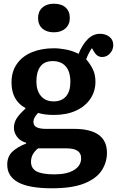

<svg xmlns="http://www.w3.org/2000/svg" viewBox="-20 -784 630 1034"><path d="M260 230Q137 230 78 198Q19 166 19 103Q19 59 46.5 33Q74 7 121 -11V-15Q89 -24 72 -47Q55 -70 55 -95Q55 -122 68.5 -144.5Q82 -167 117 -199V-202Q42 -243 42 -340Q42 -399 71.5 -440.5Q101 -482 152.5 -503Q204 -524 270 -524Q300 -524 336.5 -517Q373 -510 403 -494Q424 -545 453 -573.5Q482 -602 519 -602Q548 -602 569 -586Q590 -570 590 -541Q590 -516 572.5 -496.5Q555 -477 530 -477Q503 -477 486 -506L475 -525Q466 -512 458.5 -497.5Q451 -483 444 -465Q465 -441 479.5 -412Q494 -383 494 -344Q494 -292 466.5 -251.5Q439 -211 389 -188Q339 -165 270 -165Q219 -165 185 -176Q160 -149 160 -129Q160 -107 177.5 -98.5Q195 -90 228 -90H378Q556 -90 556 39Q556 90 528 133.5Q500 177 435 203.5Q370 230 260 230ZM269 -238Q312 -238 335.5 -265Q359 -292 359 -343Q359 -398 334 -426.5Q309 -455 264 -455Q219 -455 197.5 -426Q176 -397 176 -346Q176 -296 200.5 -267Q225 -238 269 -238ZM273 155Q341 155 379 131.5Q417 108 417 68Q417 15 339 15H185Q147 45 147 87Q147 123 177 139Q207 155 273 155ZM270 -610Q231 -610 208 -630.5Q185 -651 185 -687Q185 -722 208 -743Q231 -764 270 -764Q311 -764 333.5 -743.5Q356 -723 356 -687Q356 -652 332.5 -631Q309 -610 270 -610Z"/></svg>

Font: Literata SemiBold
Style: Regular
Weight: 600
Designer: Latin by Veronika Burian and Jose Scaglione. Greek by Irene Vlachou. Cyrillic by Vera Evstafieva.
Foundry: TypeTogether
Version: Version 3.103; ttfautohint (v1.8.4.7-5d5b);gftools[0.9.29]